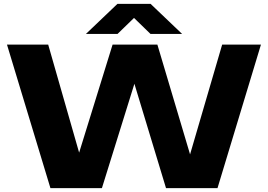

<svg xmlns="http://www.w3.org/2000/svg" viewBox="-20 -970 1382 990"><path d="M240 0 16 -740H228.5L388 -183L560.5 -740H791.5L960 -174L1125.5 -740H1325.5L1101.5 0H836L673 -538L505.5 0ZM423 -795 585.5 -950H756.5L919 -795H756L671 -877.5L586 -795Z"/></svg>

Font: Encode Sans Expanded Expanded ExtraBold
Style: Regular
Weight: 800
Width: 7
Designer: Multiple Designers
Foundry: Impallari Type
Version: Version 3.000; ttfautohint (v1.8.3) -l 8 -r 50 -G 200 -x 14 